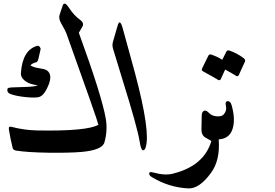

<svg xmlns="http://www.w3.org/2000/svg" viewBox="-20 -835 1532 1068"><path d="M328.6 -803.7Q337.9 -831.5 364.5 -790.5Q391.1 -749.5 426.8 -723.6Q450.2 -706.5 437.5 -685.1Q437.5 -685.1 418.5 -652.8Q546.9 -300.3 568.4 -174.8Q579.6 -109.4 561 -43.5Q549.3 0 432.1 10.3Q358.9 16.1 246.8 14.4Q134.8 12.7 70.8 2.9Q52.7 0 50.3 -12.2Q37.6 -64 29.3 -115.2Q26.4 -134.3 43.9 -129.4Q114.7 -110.8 186.5 -109.4Q465.8 -104.5 527.3 -141.1Q524.9 -159.2 349.6 -648.4Q345.2 -661.6 318.8 -708Q304.7 -732.9 312 -753.9ZM187 -580.1Q195.3 -581.5 201.2 -574.2Q207 -566.9 205.6 -560.1L193.4 -506.8Q189.5 -490.7 180.7 -488.3Q157.7 -482.9 149.4 -471.2Q166.5 -460 197.5 -455.6Q228.5 -451.2 239.7 -444.3Q281.7 -417 236.3 -333.5Q218.3 -301.3 197.5 -295.4Q176.8 -289.6 124.5 -294.7Q72.3 -299.8 39.6 -311.5Q23.4 -317.9 21.5 -328.1Q19.5 -338.4 22.9 -343Q26.4 -347.7 43 -348.6Q59.6 -349.6 115 -351.1Q170.4 -352.5 190.4 -359.4L160.2 -366.2Q132.8 -372.6 114 -389.6Q95.2 -406.7 96.2 -427.2Q104.5 -556.6 187 -580.1Z M634.3 -692.4Q647 -736.8 664.1 -672.4L731 -428.2Q818.8 -98.6 790 -14.6Q783.7 3.9 773.7 0.5Q763.7 -2.9 756.8 -47.9Q744.6 -125 660.2 -395.5L609.4 -562Q602.5 -583.5 608.4 -603Z M1141.6 -201.7Q1169.4 -171.4 1180.2 -141.1Q1192.9 -106 1196.8 -55.7Q1204.6 57.1 1153.8 126.5Q1088.9 215.8 1027.3 212.9Q919.9 208 824.2 149.9Q809.6 140.6 809.6 130.9Q810.1 117.7 832.5 124.5Q897.9 142.6 941.9 130.9Q1115.2 87.9 1155.8 -50.8L1121.1 -70.8Q1099.1 -86.4 1100.6 -116.7L1102.1 -192.9Q1102.5 -207 1109.4 -213.9Q1120.6 -225.6 1141.6 -201.7Z M1223.1 -197.3Q1243.2 -218.8 1236.8 -245.1Q1230.5 -271.5 1245.8 -272.2Q1261.2 -272.9 1267.6 -252.4Q1290 -175.3 1275.1 -122.6Q1260.3 -69.8 1210 -61.3Q1159.7 -52.7 1124.5 -68.8Q1100.1 -81.1 1101.1 -116.2L1102.5 -192.9Q1103 -209 1109.9 -215.3Q1124 -226.6 1140.9 -208.3Q1157.7 -189.9 1185.1 -188Q1212.4 -186 1223.1 -197.3ZM1239.7 -548.8Q1244.1 -557.1 1255.9 -553.7Q1299.3 -539.1 1336.4 -510.7Q1346.2 -502.4 1342.8 -492.7L1308.1 -417Q1302.2 -406.7 1291.3 -414.3Q1280.3 -421.9 1232.4 -448.2L1208 -394.5Q1202.1 -384.3 1190.4 -392.3Q1178.7 -400.4 1110.4 -437.5Q1099.1 -443.8 1104 -454.1L1139.6 -526.4Q1144 -534.7 1155.8 -531.2Q1188 -520.5 1216.3 -502.4Z"/></svg>

Font: Amiri
Style: Bold Slanted
Weight: 700
Italic angle: 9°
Designer: Khaled Hosny
Version: Version 000.107